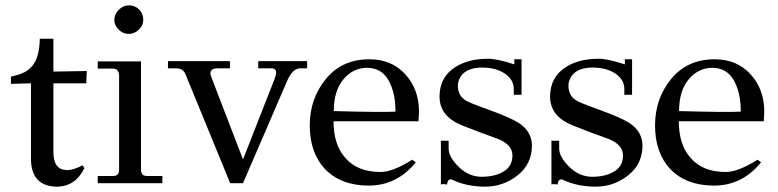

<svg xmlns="http://www.w3.org/2000/svg" viewBox="-20 -686 2914 719"><path d="M129 -541H180V-418L305 -420L303 -374H180V-116Q180 -49 232 -49Q255 -49 289 -67L296 -56Q262 13 192 13Q96 11 96 -92V-374L21 -372V-399Q28 -401 40 -404Q86 -415 107 -447.5Q128 -480 129 -541Z M463 -666Q485 -666 500.5 -651Q516 -636 516.5 -613.5Q517 -591 500 -575Q483 -559 462 -559Q441 -559 424.5 -575Q408 -591 408 -611.5Q408 -632 424.5 -649Q441 -666 463 -666ZM508 -456V-50Q508 -27 530 -27H588V0H346V-27H404Q426 -27 426 -50V-406Q423 -429 404 -429H346V-456Z M1130 -457V-430H1104Q1077 -430 1057 -387L890 0H842L675 -407Q666 -430 641 -430H609V-457H841V-430H794Q768 -430 768 -411Q768 -407 770 -401L890 -89L1007 -387Q1014 -404 1014 -414Q1014 -430 997 -430H947V-457Z M1547 -232H1229Q1229 -144 1273 -95Q1318 -42 1405 -42Q1451 -42 1524 -88L1537 -78Q1466 9 1361 9Q1256 9 1196 -54Q1140 -115 1140 -216Q1140 -317 1200.5 -390.5Q1261 -464 1363 -464Q1447 -464 1498 -407.5Q1549 -351 1549 -269Q1549 -258 1547 -232ZM1461 -268Q1461 -340 1434.5 -386Q1408 -432 1355 -432Q1302 -432 1266 -389Q1230 -346 1230 -270Q1417 -265 1461 -268Z M1972 -141Q1972 -72 1918.5 -29.5Q1865 13 1796.5 13Q1728 13 1673 -13Q1657 -19 1654 5Q1637 2 1631 5V-159H1660V-130Q1660 -98 1698.5 -60.5Q1737 -23 1787 -24Q1837 -25 1868 -45Q1899 -65 1899 -104Q1899 -143 1847 -165Q1776 -190 1709 -217Q1626 -251 1626 -324Q1626 -397 1684 -434Q1732 -466 1809 -466Q1841 -466 1906 -445V-464H1933V-331H1904V-352Q1904 -388 1870.5 -410.5Q1837 -433 1785.5 -433Q1734 -433 1710 -406Q1691 -382 1695.5 -353Q1700 -324 1724 -310Q1735 -302 1811.5 -274.5Q1888 -247 1924 -225Q1972 -192 1972 -141Z M2386 -141Q2386 -72 2332.5 -29.5Q2279 13 2210.5 13Q2142 13 2087 -13Q2071 -19 2068 5Q2051 2 2045 5V-159H2074V-130Q2074 -98 2112.5 -60.5Q2151 -23 2201 -24Q2251 -25 2282 -45Q2313 -65 2313 -104Q2313 -143 2261 -165Q2190 -190 2123 -217Q2040 -251 2040 -324Q2040 -397 2098 -434Q2146 -466 2223 -466Q2255 -466 2320 -445V-464H2347V-331H2318V-352Q2318 -388 2284.5 -410.5Q2251 -433 2199.5 -433Q2148 -433 2124 -406Q2105 -382 2109.5 -353Q2114 -324 2138 -310Q2149 -302 2225.5 -274.5Q2302 -247 2338 -225Q2386 -192 2386 -141Z M2840 -232H2522Q2522 -144 2566 -95Q2611 -42 2698 -42Q2744 -42 2817 -88L2830 -78Q2759 9 2654 9Q2549 9 2489 -54Q2433 -115 2433 -216Q2433 -317 2493.5 -390.5Q2554 -464 2656 -464Q2740 -464 2791 -407.5Q2842 -351 2842 -269Q2842 -258 2840 -232ZM2754 -268Q2754 -340 2727.5 -386Q2701 -432 2648 -432Q2595 -432 2559 -389Q2523 -346 2523 -270Q2710 -265 2754 -268Z"/></svg>

Font: GFS Didot
Style: Regular
Weight: 400
Designer: Takis Katsoulidis and George D. Matthiopoulos
Foundry: Takis Katsoulidis and George D. Matthiopoulos
Version: Version 1.0